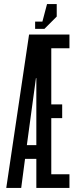

<svg xmlns="http://www.w3.org/2000/svg" viewBox="-20 -931 396 951"><path d="M200 -788H154V-824H190L213 -911H261V-849ZM160 0V-144H104L85 0H11L124 -760H324V-692H234V-414H288V-346H234V-68H324V0ZM160 -544H158L113 -212H160Z"/></svg>

Font: Commune Nuit Debout
Style: Regular
Weight: 400
Designer: Sébastien Marchal
Foundry: Sébastien Marchal
Version: Version 1.003;PS 1.3;hotconv 1.0.88;makeotf.lib2.5.647800